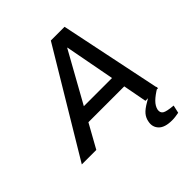

<svg xmlns="http://www.w3.org/2000/svg" viewBox="-280 -859 1227 1227"><g transform="rotate(-45 333.0 -245.5)"><path d="M-40 0 380 -700H504L649 0H535L423 -593H421L91 0ZM131 -161 150 -254H557L538 -161ZM568 209Q502 209 474 179.5Q446 150 455 107Q460 79 478 57.5Q496 36 538 12L579 -12H650L649 -7Q604 20 580 44Q556 68 550 95Q546 121 564 132.5Q582 144 641 149L629 202Q613 205 598 207Q583 209 568 209Z"/></g></svg>

Font: REM
Style: Italic
Weight: 400
Italic angle: -11°
Designer: Octavio Pardo
Foundry: Ashler Design
Version: Version 1.005;gftools[0.9.28]